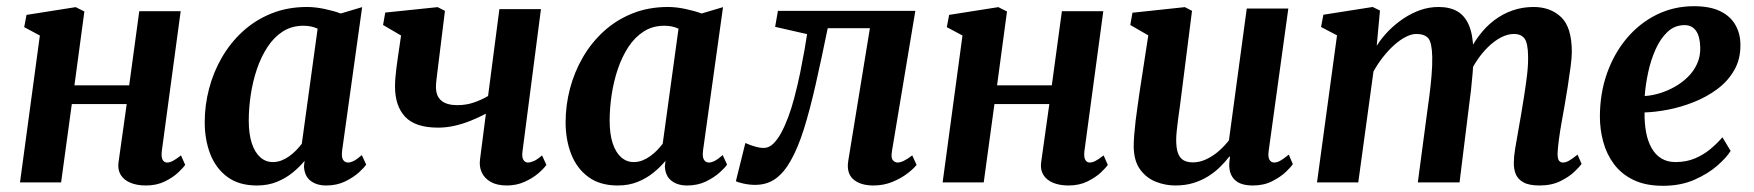

<svg xmlns="http://www.w3.org/2000/svg" viewBox="-20 -588 5656 619"><path d="M501.5 -100Q499.5 -81 504.5 -72.5Q509.5 -64 518.5 -64Q527 -64 536.5 -68.8Q546 -73.5 563.5 -87L577 -56.5Q572 -48.5 555.2 -32.5Q538.5 -16.5 511.8 -3.2Q485 10 450.5 10Q421.5 10 400.5 1.2Q379.5 -7.5 369.2 -24.2Q359 -41 362 -64L388.5 -252.5H211.5L177 0H44.5L108.5 -473.5L58 -500.5L65.5 -540L224 -565L252 -551L220 -313H396.5L429 -552H562.5Z M1083 -102.5Q1080.5 -81 1086.2 -72.5Q1092 -64 1102 -64Q1110 -64 1120.5 -69.2Q1131 -74.5 1146.5 -88L1160.5 -57.5Q1155.5 -49 1137.8 -32.8Q1120 -16.5 1093 -3.2Q1066 10 1031.5 10Q1001 10 981.2 -5.2Q961.5 -20.5 960 -51.5L962 -69.5Q946 -50 923.8 -31.8Q901.5 -13.5 872.8 -1.8Q844 10 808 10Q750.5 10 713.2 -17.5Q676 -45 658 -91.2Q640 -137.5 640 -194Q640 -248.5 654 -302Q668 -355.5 695.5 -403Q723 -450.5 763 -487Q803 -523.5 855 -544.5Q907 -565.5 970 -565.5Q996.5 -565.5 1027 -559Q1057.5 -552.5 1078.5 -544.5L1147.5 -565ZM1004 -495.5Q993.5 -500.5 982 -502.8Q970.5 -505 958 -505Q921 -505 892.2 -486.8Q863.5 -468.5 842.8 -437Q822 -405.5 808.5 -365.8Q795 -326 788.5 -283Q782 -240 782 -199Q782 -156 791.8 -126.2Q801.5 -96.5 819 -81Q836.5 -65.5 859.5 -65.5Q874.5 -65.5 887.8 -70.8Q901 -76 912.8 -84.5Q924.5 -93 934.5 -103.2Q944.5 -113.5 953 -124.5Z M1414.5 -553 1390 -355Q1389 -346.5 1388 -338.2Q1387 -330 1386.2 -322.5Q1385.5 -315 1385.5 -307.5Q1385.5 -278 1403 -263.5Q1420.5 -249 1454 -249Q1483.5 -249 1508.5 -257.8Q1533.5 -266.5 1553.5 -278.5L1590 -558.5H1724L1664.5 -100Q1662 -82 1667.2 -73Q1672.5 -64 1682 -64Q1690 -64 1701 -68.8Q1712 -73.5 1727.5 -87L1741.5 -56.5Q1733.5 -44.5 1715 -28.8Q1696.5 -13 1670.5 -1.5Q1644.5 10 1614 10Q1582.5 10 1562.2 -1.5Q1542 -13 1533.2 -32Q1524.5 -51 1527.5 -73.5L1546.5 -221.5Q1523 -209 1497.5 -198.8Q1472 -188.5 1445.5 -182.5Q1419 -176.5 1392.5 -176.5Q1319 -176.5 1286.2 -211.5Q1253.5 -246.5 1253.5 -309Q1253.5 -322.5 1254.8 -338.2Q1256 -354 1258.2 -370.2Q1260.5 -386.5 1262.5 -401.5L1273 -473.5L1215 -507.5L1222 -547.5L1391 -565Z M2246.5 -102.5Q2244 -81 2249.8 -72.5Q2255.5 -64 2265.5 -64Q2273.5 -64 2284 -69.2Q2294.5 -74.5 2310 -88L2324 -57.5Q2319 -49 2301.2 -32.8Q2283.5 -16.5 2256.5 -3.2Q2229.5 10 2195 10Q2164.5 10 2144.8 -5.2Q2125 -20.5 2123.5 -51.5L2125.5 -69.5Q2109.5 -50 2087.2 -31.8Q2065 -13.5 2036.2 -1.8Q2007.5 10 1971.5 10Q1914 10 1876.8 -17.5Q1839.5 -45 1821.5 -91.2Q1803.5 -137.5 1803.5 -194Q1803.5 -248.5 1817.5 -302Q1831.5 -355.5 1859 -403Q1886.5 -450.5 1926.5 -487Q1966.5 -523.5 2018.5 -544.5Q2070.5 -565.5 2133.5 -565.5Q2160 -565.5 2190.5 -559Q2221 -552.5 2242 -544.5L2311 -565ZM2167.5 -495.5Q2157 -500.5 2145.5 -502.8Q2134 -505 2121.5 -505Q2084.5 -505 2055.8 -486.8Q2027 -468.5 2006.2 -437Q1985.5 -405.5 1972 -365.8Q1958.5 -326 1952 -283Q1945.5 -240 1945.5 -199Q1945.5 -156 1955.2 -126.2Q1965 -96.5 1982.5 -81Q2000 -65.5 2023 -65.5Q2038 -65.5 2051.2 -70.8Q2064.5 -76 2076.2 -84.5Q2088 -93 2098 -103.2Q2108 -113.5 2116.5 -124.5Z M2855.5 -100Q2852 -78 2859 -71Q2866 -64 2873.5 -64Q2882 -64 2893.2 -69.2Q2904.5 -74.5 2921 -87L2935 -56.5Q2926 -44.5 2905.5 -28.8Q2885 -13 2856.8 -1.5Q2828.5 10 2796 10Q2753.5 10 2730.8 -10.2Q2708 -30.5 2715 -71L2784.5 -497H2648.5Q2628 -396.5 2609.5 -315Q2591 -233.5 2571.8 -172.2Q2552.5 -111 2529.5 -70.5Q2508.5 -32.5 2480.8 -12.2Q2453 8 2414.5 8Q2396 8 2376.8 3.8Q2357.5 -0.5 2352.5 -4L2383 -127Q2387 -125 2397 -121.2Q2407 -117.5 2419 -114.2Q2431 -111 2442.5 -111Q2458.5 -111 2472.5 -124.2Q2486.5 -137.5 2498.8 -160.2Q2511 -183 2521.8 -212Q2532.5 -241 2540.5 -272Q2551.5 -313 2559.8 -353.8Q2568 -394.5 2573.8 -427.5Q2579.5 -460.5 2582 -478L2479 -501.5L2488 -553H2931Z M3476 -100Q3474 -81 3479 -72.5Q3484 -64 3493 -64Q3501.5 -64 3511 -68.8Q3520.5 -73.5 3538 -87L3551.5 -56.5Q3546.5 -48.5 3529.8 -32.5Q3513 -16.5 3486.2 -3.2Q3459.5 10 3425 10Q3396 10 3375 1.2Q3354 -7.5 3343.8 -24.2Q3333.5 -41 3336.5 -64L3363 -252.5H3186L3151.5 0H3019L3083 -473.5L3032.5 -500.5L3040 -540L3198.5 -565L3226.5 -551L3194.5 -313H3371L3403.5 -552H3537Z M3769 10Q3737 10 3706.5 -2Q3676 -14 3655.8 -41.5Q3635.5 -69 3635 -116Q3635 -133.5 3636.8 -154.5Q3638.5 -175.5 3641.2 -198.8Q3644 -222 3647.5 -245.8Q3651 -269.5 3654 -291.5L3682 -474L3624 -507.5L3631 -547L3800 -565L3823 -553L3789.5 -289Q3787 -267.5 3784 -245.8Q3781 -224 3778.2 -204Q3775.5 -184 3773.8 -166.8Q3772 -149.5 3772 -136.5Q3772 -109.5 3778 -93.8Q3784 -78 3796 -71.2Q3808 -64.5 3826 -64.5Q3848 -64.5 3869.5 -74.8Q3891 -85 3909.5 -101.2Q3928 -117.5 3942 -135.5L3999.5 -560.5H4133.5L4070 -100.5Q4067.5 -81.5 4072.8 -72.8Q4078 -64 4088 -64Q4097 -64 4107 -69.5Q4117 -75 4135 -89.5L4148 -59Q4143 -50.5 4125.8 -34Q4108.5 -17.5 4081.5 -3.8Q4054.5 10 4019.5 10Q3982.5 10 3964.2 -5.2Q3946 -20.5 3943.5 -46.5Q3943 -49 3943 -53.2Q3943 -57.5 3943.2 -62.5Q3943.5 -67.5 3944.2 -72.8Q3945 -78 3945.5 -82.5L3943.5 -83.5Q3930.5 -66.5 3913.5 -49.8Q3896.5 -33 3875 -19.5Q3853.5 -6 3827.2 2Q3801 10 3769 10Z M4429 -554 4418.5 -440.5Q4435 -466.5 4457.2 -489Q4479.5 -511.5 4505.5 -528.8Q4531.5 -546 4559.8 -555.8Q4588 -565.5 4617.5 -565.5Q4653.5 -565.5 4677.8 -551.8Q4702 -538 4715.2 -508Q4728.5 -478 4730 -427.5Q4730.5 -420.5 4730.2 -412.5Q4730 -404.5 4729.5 -396Q4729 -387.5 4728 -379L4709 -405Q4725.5 -442.5 4747.8 -472.2Q4770 -502 4797.5 -522.8Q4825 -543.5 4856.8 -554.5Q4888.5 -565.5 4924 -565.5Q4978.5 -565.5 5013 -532.8Q5047.5 -500 5047.5 -420.5Q5047.5 -403 5043.5 -372.5Q5039.5 -342 5034.2 -308.2Q5029 -274.5 5024 -246.5Q5019.5 -221.5 5014.5 -193.5Q5009.5 -165.5 5006 -139.5Q5002.5 -113.5 5001.5 -93.5Q5001.5 -76 5006.2 -70Q5011 -64 5018.5 -64Q5028 -64 5038.2 -69.8Q5048.5 -75.5 5066 -89.5L5079 -59.5Q5073.5 -51.5 5056.5 -35Q5039.5 -18.5 5011 -4.2Q4982.5 10 4943.5 10Q4909 10 4890.8 -0.5Q4872.5 -11 4866.2 -28Q4860 -45 4860.5 -64Q4860.5 -81 4864.5 -106.8Q4868.5 -132.5 4874 -161.8Q4879.5 -191 4884 -219Q4888.5 -246.5 4893.8 -279.2Q4899 -312 4903 -345Q4907 -378 4906.5 -406.5Q4906 -449 4895 -463.8Q4884 -478.5 4860.5 -478.5Q4841 -478.5 4819.5 -467.5Q4798 -456.5 4777 -436Q4756 -415.5 4738.2 -387.8Q4720.5 -360 4708.5 -326.5L4730.5 -403.5Q4730 -380.5 4727.8 -353.2Q4725.5 -326 4722.5 -298.2Q4719.5 -270.5 4716 -246L4685.5 0H4551L4580 -218Q4584 -246 4588.2 -278.8Q4592.5 -311.5 4595.2 -344Q4598 -376.5 4597.5 -404.5Q4596.5 -450.5 4584.8 -464.5Q4573 -478.5 4546 -478.5Q4530.5 -478.5 4512 -469Q4493.5 -459.5 4474.8 -442.8Q4456 -426 4438.8 -404Q4421.5 -382 4408 -357.5L4359 0H4226L4290.5 -474L4239 -501L4246.5 -540.5L4405.5 -565.5Z M5559.5 -101.5Q5546.5 -80.5 5516.8 -54.2Q5487 -28 5442.8 -8.5Q5398.5 11 5341.5 11Q5285.5 11 5246.5 -7.8Q5207.5 -26.5 5183.5 -58.8Q5159.5 -91 5148.8 -130.8Q5138 -170.5 5138 -211.5Q5138 -287 5161 -351.8Q5184 -416.5 5225 -465Q5266 -513.5 5321.2 -540.8Q5376.5 -568 5441 -568Q5493 -568 5525.8 -552Q5558.5 -536 5574.5 -508.2Q5590.5 -480.5 5591 -446Q5592 -398.5 5571.5 -362.5Q5551 -326.5 5516.8 -301Q5482.5 -275.5 5441 -259Q5399.5 -242.5 5358 -234.5Q5316.5 -226.5 5282 -225.5Q5281.5 -190.5 5287 -161.2Q5292.5 -132 5304.8 -110.5Q5317 -89 5336.2 -77.2Q5355.5 -65.5 5381.5 -65.5Q5416.5 -65.5 5444.2 -77.2Q5472 -89 5494 -107.2Q5516 -125.5 5533 -145.5ZM5411 -507Q5379 -507 5356 -485.2Q5333 -463.5 5317.5 -428.8Q5302 -394 5293.5 -354.2Q5285 -314.5 5282.5 -278.5Q5304 -279.5 5328.8 -286.8Q5353.5 -294 5377.2 -307Q5401 -320 5420.5 -338.8Q5440 -357.5 5451.2 -382Q5462.5 -406.5 5461.5 -436Q5460.5 -471.5 5447.5 -489.2Q5434.5 -507 5411 -507Z"/></svg>

Font: Merriweather 24pt
Style: Bold Italic
Weight: 700
Italic angle: -7.8°
Designer: Eben Sorkin
Foundry: Eben Sorkin
Version: Version 2.101